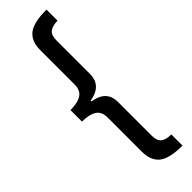

<svg xmlns="http://www.w3.org/2000/svg" viewBox="-373 -865 1132 1132"><g transform="rotate(-45 193.5 -299.0)"><path d="M347 268Q239 268 195.5 233Q152 198 152 123V-161Q152 -210 120.5 -230.5Q89 -251 28 -251V-347Q89 -347 120.5 -367.5Q152 -388 152 -436V-722Q152 -797 195.5 -831.5Q239 -866 347 -866V-774Q304 -773 282 -756.5Q260 -740 260 -695V-416Q260 -320 151 -302V-296Q260 -279 260 -183V98Q260 142 282 158.5Q304 175 347 175Z"/></g></svg>

Font: Noto Sans Telugu UI Condensed SemiBold
Style: Regular
Weight: 600
Width: 3
Designer: Jelle Bosma - Monotype Design Team
Foundry: Monotype Imaging Inc.
Version: Version 2.005